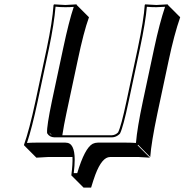

<svg xmlns="http://www.w3.org/2000/svg" viewBox="-20 -668 852 886"><path d="M218.8 -45.4 207 -57.1Q210.4 -51.3 212.4 -49.3Q215.8 -46.4 218.8 -45.4ZM267.6 -43.9H496.6Q513.2 -44.9 524.9 -57.1Q539.1 -85 563.5 -200.2L615.7 -444.8Q644 -578.6 647.9 -645L649.9 -647.9Q651.9 -647.9 701.2 -645Q701.2 -645 753.9 -647.9L754.9 -645L811.5 -588.4Q783.7 -508.8 758.3 -388.7L706.1 -143.6Q678.2 -10.7 673.3 56.6L617.2 0L615.2 2.9L671.9 59.6Q669.9 59.6 620.6 56.6H487.8Q450.7 56.6 419.9 138.2Q410.6 163.6 400.4 197.8H365.7L309.1 141.1Q315.9 88.9 314.5 56.6H200.7L147.9 59.6L91.3 2.9L90.8 0Q115.2 -68.4 143.6 -200.2L195.8 -444.8Q221.7 -567.4 227.1 -645L229.5 -647.9Q231.4 -647.9 281.2 -645L333.5 -647.9L334 -645L390.6 -588.4Q366.2 -521.5 338.4 -388.7L286.1 -143.6Q274.4 -88.9 267.6 -43.9ZM282.2 -9.8Q304.7 -9.8 314.7 10.5Q324.7 30.8 324.7 68.4Q324.7 95.2 320.3 130.9H336.4Q371.1 15.1 407.7 -4.4Q418.9 -9.8 431.2 -9.8H564Q588.4 -9.8 607.4 -8.3Q612.8 -76.2 639.6 -202.1L691.9 -447.3Q716.3 -561 741.7 -636.7Q721.7 -635.3 701.2 -634.8Q676.3 -634.8 657.7 -636.7Q652.3 -569.3 625.5 -442.9L573.2 -197.8Q548.8 -82.5 534.2 -52.7L533.2 -51.3L532.2 -49.8Q515.6 -34.2 496.6 -34.2H230.5Q208.5 -35.2 198.2 -52.2L197.3 -54.2V-56.2Q195.3 -85 219.7 -202.1L272 -447.3Q298.3 -571.3 320.3 -636.2Q301.8 -634.8 281.2 -634.8Q255.9 -634.8 236.3 -637.2Q230 -559.6 205.6 -442.9L153.3 -197.8Q127 -75.2 104.5 -8.3Q123.5 -9.8 144 -9.8Z"/></svg>

Font: Linux Biolinum Shadow O
Style: Italic
Weight: 400
Italic angle: -12°
Designer: Philipp H. Poll
Foundry: Philipp H. Poll
Version: Version 0.6.2